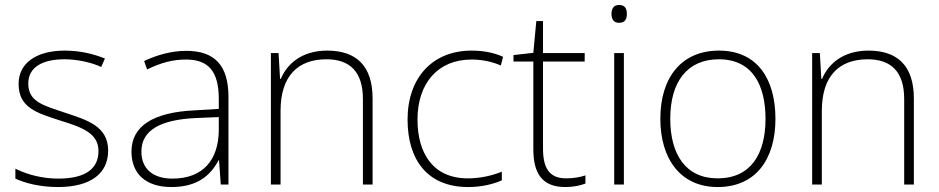

<svg xmlns="http://www.w3.org/2000/svg" viewBox="-20 -744 3787 774"><path d="M416 -137C416 -235 332 -260 241 -290C156 -319 94 -333 94 -407C94 -472 149 -505 240 -505C292 -505 350 -492 388 -474L403 -508C359 -526 304 -540 241 -540C127 -540 55 -490 55 -406C55 -310 127 -289 223 -258C314 -230 377 -206 377 -135C377 -67 329 -24 215 -24C153 -24 92 -39 42 -64V-24C80 -6 141 10 214 10C346 10 416 -45 416 -137Z M731 -539C670 -539 612 -522 561 -498L573 -464C628 -491 676 -504 730 -504C818 -504 862 -459 862 -345V-305L762 -299C601 -291 510 -238 510 -133C510 -44 567 10 671 10C776 10 829 -37 861 -98H863L870 0H901V-353C901 -482 844 -539 731 -539ZM766 -268 862 -272V-219C861 -101 800 -24 675 -24C596 -24 550 -64 550 -133C550 -221 630 -261 766 -268Z M1299 -540C1196 -540 1137 -486 1112 -426H1109L1103 -530H1072V0H1111V-297C1111 -437 1180 -505 1296 -505C1390 -505 1443 -455 1443 -345V0H1482V-347C1482 -479 1416 -540 1299 -540Z M1867 10C1923 10 1969 -2 2003 -17V-52C1964 -36 1916 -25 1866 -25C1725 -25 1663 -127 1663 -262C1663 -407 1744 -504 1881 -504C1919 -504 1960 -497 1999 -480L2008 -515C1972 -531 1931 -540 1881 -540C1723 -540 1623 -430 1623 -262C1623 -100 1703 10 1867 10Z M2262 -25C2193 -25 2169 -68 2169 -146V-496H2337V-530H2169V-659H2142L2130 -531L2050 -522V-496H2130V-143C2130 -43 2167 10 2259 10C2293 10 2318 4 2340 -4V-37C2319 -30 2293 -25 2262 -25Z M2475 -724C2454 -724 2445 -709 2445 -688C2445 -667 2454 -652 2475 -652C2500 -652 2507 -667 2507 -688C2507 -709 2500 -724 2475 -724ZM2495 -530H2456V0H2495Z M3106 -265C3106 -423 3035 -540 2878 -540C2730 -540 2642 -435 2642 -265C2642 -104 2723 10 2873 10C3029 10 3106 -105 3106 -265ZM2682 -265C2682 -415 2751 -505 2878 -505C3013 -505 3066 -401 3066 -265C3066 -124 3007 -25 2873 -25C2744 -25 2682 -122 2682 -265Z M3481 -540C3378 -540 3319 -486 3294 -426H3291L3285 -530H3254V0H3293V-297C3293 -437 3362 -505 3478 -505C3572 -505 3625 -455 3625 -345V0H3664V-347C3664 -479 3598 -540 3481 -540Z"/></svg>

Font: Noto Sans Georgian ExtraLight
Style: Regular
Weight: 200
Designer: Monotype Design Team, Akaki Razmadze
Foundry: Google LLC
Version: Version 2.005